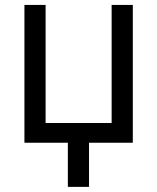

<svg xmlns="http://www.w3.org/2000/svg" viewBox="-20 -565 622 760"><path d="M505.7 -545.5H421.9V-78.1H160.5V-545.5H76.7V0H248.6V174.7H332.4V0H505.7Z"/></svg>

Font: Karasuma Gothic
Style: Regular
Weight: 400
Designer: Rasmus Andersson, Ryoko Nishizuka
Foundry: Genbu
Version: Version 1.00